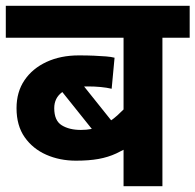

<svg xmlns="http://www.w3.org/2000/svg" viewBox="-20 -642 674 662"><path d="M634 -512H540V0H406V-185L440 -145Q409 -126 381 -113Q353 -100 320 -94Q287 -88 242 -88Q186 -88 139.5 -108.5Q93 -129 65 -169Q37 -209 37 -269Q37 -325 64.5 -365.5Q92 -406 140.5 -428.5Q189 -451 252 -451Q280 -451 303.5 -450Q327 -449 345.5 -447.5Q364 -446 375 -443L365 -336Q348 -340 327 -342Q306 -344 283 -344Q221 -344 194 -324Q167 -304 167 -269Q167 -226 193 -210Q219 -194 259 -194Q298 -194 328.5 -207.5Q359 -221 384.5 -244Q410 -267 434 -294L406 -203V-512H0V-622H634ZM221 -405 393 -190 337 -147 149 -382Z"/></svg>

Font: Noto Sans Devanagari
Style: Regular
Weight: 400
Designer: Jelle Bosma - Monotype Design Team
Foundry: Monotype Imaging Inc.
Version: Version 2.003